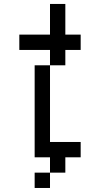

<svg xmlns="http://www.w3.org/2000/svg" viewBox="-20 -789 502 963"><path d="M230.8 76.9V153.8H153.8V76.9ZM153.8 -76.9H307.7V76.9H230.8V0H153.8ZM230.8 0V-76.9H384.6V0ZM153.8 -76.9V-461.5H230.8V-76.9ZM230.8 -461.5V-538.5H76.9V-615.4H230.8V-769.2H307.7V-615.4H384.6V-538.5H307.7V-461.5Z"/></svg>

Font: Mintsoda - Lime Green 13x16
Style: Regular
Weight: 400
Designer: Mintsoda-15
Version: Version 1.0